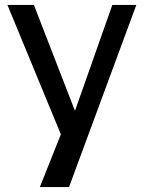

<svg xmlns="http://www.w3.org/2000/svg" viewBox="-20 -543 586 776"><path d="M531 -523 259 213H141L226 0L10 -523H117L283 -95L434 -523Z"/></svg>

Font: Rising Sun Medium
Style: Regular
Weight: 500
Designer: Matt McInerney, Pablo Impallari, Rodrigo Fuenzalida (Raleway font), Stephen Hutchings (Greek), Cristiano Sobral (main ch
Foundry: The Rising Sun Project Authors
Version: Version 4.327; ttfautohint (v1.8.4.7-5d5b-dirty)